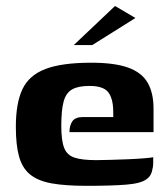

<svg xmlns="http://www.w3.org/2000/svg" viewBox="-20 -609 554 635"><path d="M265.8 5.6Q196.3 5.6 151 -2.5Q105.7 -10.7 79.7 -31.8Q53.8 -52.9 43.1 -91Q32.4 -129.1 32.4 -189.7Q32.4 -267.6 54.1 -313.8Q75.8 -360 130.2 -380.8Q184.6 -401.6 282 -401.6Q358.3 -401.6 403.3 -385.6Q448.3 -369.6 468.1 -335.9Q487.8 -302.1 487.8 -249.3V-171.9H209.7Q209.7 -193.4 219.2 -207.7Q228.7 -221.9 254.6 -221.9H354.7L354.4 -243.2Q353.7 -284.2 337.5 -304.5Q321.3 -324.8 275.8 -324.8Q238.6 -324.8 218.5 -313.3Q198.3 -301.9 190.5 -273.4Q182.7 -245 182.7 -192.4Q182.7 -144.3 192.2 -120Q201.7 -95.7 226.6 -87.6Q251.6 -79.4 298.2 -79.4Q315.4 -79.4 344.3 -80.3Q373.2 -81.1 403.8 -82.3Q434.5 -83.6 457.8 -85.6Q481.2 -87.5 486.7 -89.1V-70.7Q486.7 -56.8 482.3 -41.2Q477.8 -25.5 464.7 -16.4Q446.5 -2.4 398.3 1.6Q350.1 5.6 265.8 5.6ZM224.1 -460 360.4 -589.2 427.9 -549.5 285.2 -460Z"/></svg>

Font: Genos Thin
Style: Regular
Weight: 100
Designer: Robert E. Leuschke
Foundry: Robert E. Leuschke
Version: Version 1.010